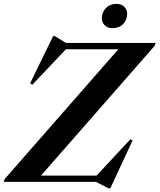

<svg xmlns="http://www.w3.org/2000/svg" viewBox="-50 -936 821 988"><path d="M750.5 -715 746 -700.5 161 -32.5H447L621 -219.5L632 -213L518 32.5H507.5L444 0H-30.5L-26.5 -14L559 -682.5H289L116.5 -500L105 -507.5L223.5 -750.5H231.5L289.5 -715ZM529.5 -791Q504 -791 489 -805.8Q474 -820.5 474 -842Q474 -873 495 -894.5Q516 -916 549.5 -916Q574.5 -916 589.5 -901.2Q604.5 -886.5 604.5 -865.5Q604.5 -834 583.8 -812.5Q563 -791 529.5 -791Z"/></svg>

Font: Newsreader Display SemiBold
Style: Italic
Weight: 600
Italic angle: -17°
Designer: Hugues Gentile
Foundry: Production Type
Version: Version 1.001